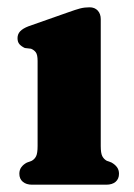

<svg xmlns="http://www.w3.org/2000/svg" viewBox="-20 -506 368 526"><path d="M256 -453.5V-106Q256 -86.5 260.2 -78.2Q264.5 -70 272.5 -65.5L285 -61Q295 -55.5 300.5 -48Q306 -40.5 306 -30Q306 -16 296.8 -8Q287.5 0 271 0H68Q52 0 42.5 -8Q33 -16 33 -30Q33 -40.5 38.5 -48Q44 -55.5 53.5 -60.5L67 -65.5Q75 -70 79 -78.2Q83 -86.5 83 -106V-339Q83 -356 78.2 -362.5Q73.5 -369 65 -372.5L48 -374.5Q38.5 -379 33.2 -385Q28 -391 28 -401.5Q28 -412.5 35.2 -420.2Q42.5 -428 58 -434L167.5 -472.5Q187 -479.5 199.2 -482.8Q211.5 -486 225.5 -486Q239.5 -486 247.8 -477Q256 -468 256 -453.5Z"/></svg>

Font: Fraunces 28pt Soft Wonky
Style: Bold
Weight: 700
Version: Version 1.000;[b76b70a41]